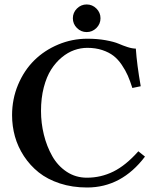

<svg xmlns="http://www.w3.org/2000/svg" viewBox="-20 -832 706 862"><path d="M325.4 -706.3Q307.1 -724.6 307.1 -750Q307.1 -775.4 325.4 -793.7Q343.8 -812 369.1 -812Q394.5 -812 412.8 -793.7Q431.2 -775.4 431.2 -750Q431.2 -724.6 412.8 -706.3Q394.5 -688 369.1 -688Q343.8 -688 325.4 -706.3ZM371.1 9.8Q304.7 9.8 248.8 -8.5Q192.9 -26.9 153.8 -58.1Q114.7 -89.4 87.4 -131.1Q60.1 -172.9 47.1 -219.2Q34.2 -265.6 34.2 -314.9Q34.2 -387.2 61 -451.4Q87.9 -515.6 133.5 -560.8Q179.2 -606 241.5 -632.1Q303.7 -658.2 372.1 -658.2Q417 -658.2 454.6 -651.4Q492.2 -644.5 512 -636Q531.7 -627.4 552.7 -620.6Q573.7 -613.8 589.8 -613.8Q594.7 -541.5 611.8 -444.8L574.2 -437Q564 -469.2 553.7 -492.7Q543.5 -516.1 526.6 -541Q509.8 -565.9 489.5 -581.5Q469.2 -597.2 439.2 -607.2Q409.2 -617.2 372.1 -617.2Q342.3 -617.2 313.2 -606.9Q284.2 -596.7 257.1 -574.2Q230 -551.8 209.5 -519.5Q189 -487.3 176.5 -439.5Q164.1 -391.6 164.1 -334Q164.1 -279.3 177 -227.1Q189.9 -174.8 214.6 -131.1Q239.3 -87.4 279.5 -60.8Q319.8 -34.2 370.1 -34.2Q433.1 -34.2 489 -61.8Q544.9 -89.4 601.1 -152.8L630.9 -128.9Q525.9 9.8 371.1 9.8Z"/></svg>

Font: Linux Libertine G
Style: Semibold
Weight: 600
Designer: Philipp H. Poll
Foundry: Philipp H. Poll
Version: Version 5.1.1